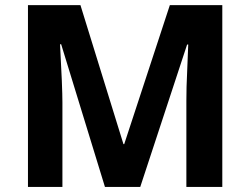

<svg xmlns="http://www.w3.org/2000/svg" viewBox="-20 -734 983 754"><path d="M392.1 0 220.2 -560.1H215.8Q225.1 -389.2 225.1 -332V0H89.8V-713.9H295.9L464.8 -168H467.8L647 -713.9H853V0H711.9V-337.9Q711.9 -361.8 712.6 -393.1Q713.4 -424.3 719.2 -559.1H714.8L530.8 0Z"/></svg>

Font: Samim FD
Style: Bold-FD
Weight: 700
Foundry: DejaVu fonts team - Redesigned by Saber Rastikerdar
Version: Version 4.0.1